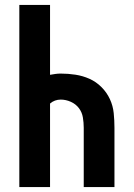

<svg xmlns="http://www.w3.org/2000/svg" viewBox="-20 -755 540 775"><path d="M58 0V-735H182V-453Q193 -455 203.5 -456.5Q214 -458 225 -458Q255 -458 284.5 -453.5Q314 -449 341 -437Q368 -425 389.5 -403.5Q411 -382 423.5 -355Q436 -328 439 -298.5Q442 -269 442 -239V0H318V-239Q318 -260 314.5 -281Q311 -302 298.5 -318.5Q286 -335 266 -344Q246 -353 225 -353Q213 -353 202 -349Q191 -345 182 -337V0Z"/></svg>

Font: Iosevka Extrabold
Style: Regular
Weight: 800
Monospace: yes
Designer: Belleve Invis
Foundry: Belleve Invis
Version: Version 32.5.0; ttfautohint (v1.8.4)